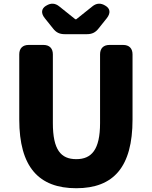

<svg xmlns="http://www.w3.org/2000/svg" viewBox="-20 -943 803 1017"><path d="M384 54C582 54 682 -59 682 -310V-655C682 -687 664 -705 632 -705H560C528 -705 510 -687 510 -655V-291C510 -150 465 -100 384 -100C302 -100 260 -150 260 -291V-655C260 -687 242 -705 210 -705H132C100 -705 82 -687 82 -655V-310C82 -59 185 54 384 54ZM217 -847 261 -792C277 -771 296 -762 322 -762H441C467 -762 486 -771 502 -792L546 -847C567 -874 564 -898 538 -913C514 -928 491 -927 469 -909L384 -841H379L294 -909C272 -927 249 -928 225 -913L223 -912C199 -897 196 -873 217 -847Z"/></svg>

Font: コーポレート・ロゴ（ラウンド）ver3 Bold
Style: Regular
Weight: 700
Designer: [KANA_main] LOGOTYPE.JP [Source Han Sans] Ryoko NISHIZUKA 西塚涼子 (kana, bopomofo & ideographs); Paul D. Hunt (Latin, Greek
Version: Version 12.001;FEAKit 1.0